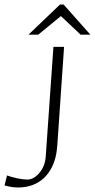

<svg xmlns="http://www.w3.org/2000/svg" viewBox="-27 -819 419 848"><path d="M53 9Q37 9 22 6.5Q7 4 -7 0L4 -44Q24 -37 49 -31.5Q74 -26 94 -26Q122 -26 147 -55.5Q172 -85 175 -128L209 -612H256L226 -176Q222 -117 199.5 -75.5Q177 -34 139.5 -12.5Q102 9 53 9ZM99 -666 238 -799H254L372 -666H329L242 -748L142 -666Z"/></svg>

Font: Ancizar Sans Thin
Style: Italic
Weight: 100
Italic angle: -4°
Designer: Cesar Puertas, Viviana Monsalve, Julian Moncada, Julian Prieto, Jose Castro, Mariel Hernandez, Felipe Aragon, Sara Alarc
Version: Version 8.100